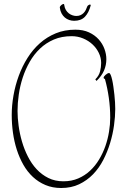

<svg xmlns="http://www.w3.org/2000/svg" viewBox="-20 -896 613 951"><path d="M293.9 2Q334.5 2 367.4 -12.2Q400.4 -26.4 426 -50.3Q451.7 -74.2 470.7 -105.7Q489.7 -137.2 502 -172.4Q514.2 -207.5 520 -243.7Q525.9 -279.8 525.9 -313Q525.9 -363.3 519 -411.6Q512.2 -460 500 -503.9Q500 -504.9 496.6 -506.1Q493.2 -507.3 493.2 -511.2Q493.2 -513.7 495.8 -517.6Q498.5 -521.5 502.7 -525.1Q506.8 -528.8 511.5 -531.5Q516.1 -534.2 520 -534.2Q524.4 -534.2 528.3 -524.9Q532.2 -515.6 535.6 -500.5Q539.1 -485.4 541.7 -466.1Q544.4 -446.8 546.6 -427Q548.8 -407.2 549.8 -388.7Q550.8 -370.1 550.8 -356Q550.8 -318.4 544.7 -274.7Q538.6 -231 525.4 -187.5Q512.2 -144 491.5 -103.8Q470.7 -63.5 440.9 -32.7Q411.1 -2 372.1 16.6Q333 35.2 283.2 35.2Q240.2 35.2 205.3 20.5Q170.4 5.9 143.1 -19.5Q115.7 -44.9 95.9 -79.6Q76.2 -114.3 63.2 -154.5Q50.3 -194.8 44.2 -238.5Q38.1 -282.2 38.1 -326.2Q38.1 -374 46.9 -423.8Q55.7 -473.6 73 -520.8Q90.3 -567.9 116.5 -609.4Q142.6 -650.9 177.5 -681.9Q212.4 -712.9 256.3 -731Q300.3 -749 353 -749Q392.1 -749 420.9 -735.6Q449.7 -722.2 468.8 -700.9Q487.8 -679.7 497.3 -653.8Q506.8 -627.9 506.8 -603Q506.8 -573.7 495.4 -546.9Q483.9 -520 458 -495.1L452.1 -502.9Q470.2 -521 475.6 -542.2Q481 -563.5 481 -584Q481 -609.9 469.5 -633.8Q458 -657.7 438 -676.3Q418 -694.8 391.4 -705.8Q364.7 -716.8 335 -716.8Q285.6 -716.8 246.8 -700.2Q208 -683.6 178.2 -655.3Q148.4 -627 127.2 -589.8Q106 -552.7 92.5 -511.5Q79.1 -470.2 73 -427.7Q66.9 -385.3 66.9 -346.2Q66.9 -312 72.3 -272.7Q77.6 -233.4 88.9 -194.8Q100.1 -156.2 118.2 -120.6Q136.2 -85 161.4 -57.9Q186.5 -30.8 219.5 -14.4Q252.4 2 293.9 2ZM276.4 -857.9Q275.4 -861.3 278.8 -865.7Q282.2 -870.1 286.6 -873Q291 -876 294.7 -876.2Q298.3 -876.5 298.3 -870.6Q300.3 -856.4 306.4 -846.4Q312.5 -836.4 321 -829.8Q329.6 -823.2 339.4 -820.1Q349.1 -816.9 357.9 -816.9Q369.6 -816.9 378.4 -820.8Q387.2 -824.7 393.8 -831.3Q400.4 -837.9 404.8 -846.4Q409.2 -855 412.1 -863.8Q413.6 -867.2 416.7 -869.6Q419.9 -872.1 422.9 -873Q425.8 -874 427.7 -873Q429.7 -872.1 429.2 -868.7Q419.9 -833.5 400.9 -813.2Q381.8 -793 347.2 -793Q334.5 -793 322.5 -797.1Q310.5 -801.3 301 -809.3Q291.5 -817.4 284.9 -829.6Q278.3 -841.8 276.4 -857.9Z"/></svg>

Font: Stalemate
Style: Regular
Weight: 400
Designer: Astigmatic (AOETI)
Foundry: Astigmatic (AOETI)
Version: Version 001.000